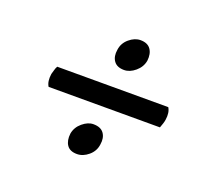

<svg xmlns="http://www.w3.org/2000/svg" viewBox="-82 -606 696 632"><g transform="rotate(20 266.0 -290.0)"><path d="M293 -391Q268 -391 257 -406.5Q246 -422 250 -446Q253 -470 272 -486Q291 -502 311 -502Q336 -502 347 -486.5Q358 -471 355 -446Q351 -423 332 -407Q313 -391 293 -391ZM79 -254Q69 -270 73 -297Q75 -303 77 -311Q79 -319 83 -326H472Q482 -310 478 -284Q477 -277 474.5 -269.5Q472 -262 469 -254ZM242 -78Q217 -78 206.5 -93.5Q196 -109 199 -134Q203 -157 222 -173Q241 -189 260 -189Q286 -189 297 -173.5Q308 -158 304 -134Q301 -110 282 -94Q263 -78 242 -78Z"/></g></svg>

Font: Petrona
Style: Bold Italic
Weight: 700
Italic angle: -9°
Designer: Ringo R. Seeber
Foundry: Ringo R. Seeber
Version: Version 2.001; ttfautohint (v1.8.3)